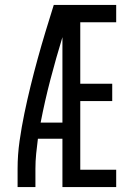

<svg xmlns="http://www.w3.org/2000/svg" viewBox="-20 -755 540 775"><path d="M51 0V-74Q51 -130 59 -186Q67 -242 78.5 -297.5Q90 -353 103.5 -408Q117 -463 132 -517.5Q147 -572 163.5 -626.5Q180 -681 197 -735H449V-665H304V-417H433V-347H304V-70H449V0H232V-195H133Q129 -165 126 -134.5Q123 -104 123 -74V0ZM144 -260H232V-605Q206 -520 183.5 -434Q161 -348 144 -260Z"/></svg>

Font: Iosevka Term Curly
Style: Regular
Weight: 400
Designer: Belleve Invis
Foundry: Belleve Invis
Version: Version 32.3.0